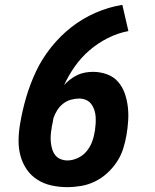

<svg xmlns="http://www.w3.org/2000/svg" viewBox="-20 -763 640 791"><path d="M257 8Q224 8 192 1Q160 -6 133.5 -23Q107 -40 89.5 -66Q72 -92 64 -122.5Q56 -153 56.5 -186.5Q57 -220 63 -254Q72 -308 88 -362.5Q104 -417 128.5 -469Q153 -521 190.5 -568Q228 -615 274 -651Q320 -687 374 -710.5Q428 -734 484 -743L509 -635Q466 -627 425 -606.5Q384 -586 349.5 -556.5Q315 -527 288.5 -489.5Q262 -452 244 -412Q255 -425 269.5 -436Q284 -447 299 -454Q314 -461 330.5 -464Q347 -467 363 -467Q393 -467 420.5 -457Q448 -447 466 -426.5Q484 -406 493.5 -379.5Q503 -353 506.5 -324Q510 -295 508 -265Q506 -235 501 -206Q496 -177 487 -149Q478 -121 461 -95.5Q444 -70 421.5 -49.5Q399 -29 371.5 -15.5Q344 -2 314.5 3Q285 8 257 8ZM258 -102Q279 -102 300.5 -112Q322 -122 336.5 -139.5Q351 -157 359 -178Q367 -199 370 -221L371 -223Q373 -238 374 -253Q375 -268 374 -282.5Q373 -297 368.5 -310.5Q364 -324 355.5 -335Q347 -346 334 -351.5Q321 -357 306 -357Q289 -357 271.5 -352Q254 -347 239.5 -335.5Q225 -324 215.5 -308.5Q206 -293 200 -276Q199 -267 197 -258Q195 -249 193 -239V-236Q190 -221 189 -206Q188 -191 189.5 -176.5Q191 -162 195 -148.5Q199 -135 207.5 -124Q216 -113 229.5 -107.5Q243 -102 258 -102Z"/></svg>

Font: Iosevka HT Extrabold Extended
Style: Italic
Weight: 800
Width: 7
Italic angle: -9°
Monospace: yes
Designer: Belleve Invis
Foundry: Belleve Invis
Version: Version 32.3.0; ttfautohint (v1.8.4)